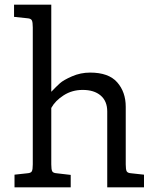

<svg xmlns="http://www.w3.org/2000/svg" viewBox="-20 -800 667 820"><path d="M595 0H438V-324Q438 -368 410 -392Q382 -416 333 -416Q288 -416 252 -393Q216 -370 199 -339V-98Q199 -76 203 -68.5Q207 -61 222 -60L282 -53V0H42V-54L97 -60Q112 -61 116 -68.5Q120 -76 120 -98V-683Q120 -705 116 -713Q112 -721 97 -722L40 -728V-780H199V-408Q221 -431 236 -444.5Q251 -458 287.5 -474Q324 -490 365 -490Q444 -490 480.5 -448.5Q517 -407 517 -344V-98Q517 -76 521 -68.5Q525 -61 540 -60L595 -54Z"/></svg>

Font: Enriqueta
Style: Regular
Weight: 400
Designer: Viviana Monsalve, Gustavo Ibarra
Foundry: Viviana Monsalve, Gustavo Ibarra
Version: Version 1.002